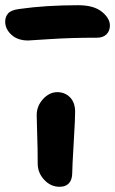

<svg xmlns="http://www.w3.org/2000/svg" viewBox="-66 -714 446 744"><path d="M43 -557.1Q2.4 -557.1 -21.7 -579.3Q-45.9 -601.6 -45.9 -629.9Q-45.9 -648.9 -34.4 -662.1Q-22.9 -675.3 8.8 -679.2Q110.8 -693.8 236.8 -693.8Q297.4 -693.8 328.6 -668.5Q359.9 -643.1 359.9 -615.2Q359.9 -593.8 346.4 -580.8Q333 -567.9 310.1 -567.9Q210 -567.9 127.9 -562.5Q45.9 -557.1 43 -557.1ZM165 9.8Q130.4 9.8 105.2 -17.3Q80.1 -44.4 80.1 -80.1Q80.1 -138.7 78.1 -193.6Q76.2 -248.5 76.2 -268.1Q76.2 -303.2 100.8 -330.1Q125.5 -356.9 155.8 -356.9Q185.1 -356.9 204.8 -337.4Q224.6 -317.9 225.1 -282.2Q225.6 -259.8 219.7 -162.8Q213.9 -65.9 213.9 -43.9Q213.9 -18.1 201.4 -4.2Q189 9.8 165 9.8Z"/></svg>

Font: Shantell Sans Irregular
Style: Regular
Weight: 600
Designer: Stephen Nixon, Anya Danilova, Shantell Martin
Foundry: Arrow Type
Version: Version 1.006;[9816181b4]